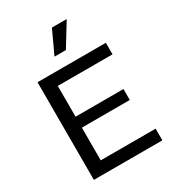

<svg xmlns="http://www.w3.org/2000/svg" viewBox="-212 -1009 1011 1124"><g transform="rotate(-30 294.0 -447.5)"><path d="M86 0V-660H178V0ZM133 0V-79H549V0ZM133 -300V-374H502V-300ZM133 -582V-660H548V-582ZM324 -740H247L319 -895H419Z"/></g></svg>

Font: Bricolage Grotesque
Style: Regular
Weight: 400
Designer: Mathieu Triay
Foundry: Atelier Triay
Version: Version 1.001;gftools[0.9.33.dev8+g029e19f]